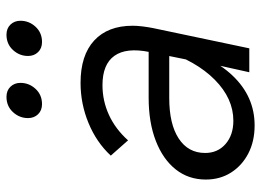

<svg xmlns="http://www.w3.org/2000/svg" viewBox="-124 -646 787 578"><g transform="rotate(-90 269.0 -357.5)"><path d="M340 0 362 -99 363 -114 401 -301Q415 -370 389.5 -406Q364 -442 301 -442Q254 -442 211.5 -422.5Q169 -403 135 -365L89 -417Q129 -460 187 -484Q245 -508 308 -508Q391 -508 435.5 -467Q480 -426 480 -351Q480 -338 478 -321.5Q476 -305 473 -290L412 0ZM263 -303H415L399 -241H262Q184 -241 140.5 -212.5Q97 -184 97 -133Q97 -95 124 -71.5Q151 -48 194 -48Q261 -48 317.5 -104Q374 -160 406 -259L424 -242Q393 -117 330 -50.5Q267 16 180 16Q132 16 95.5 -3Q59 -22 38 -55Q17 -88 17 -131Q17 -183 47.5 -221.5Q78 -260 133.5 -281.5Q189 -303 263 -303ZM244 -624Q225 -624 213.5 -636Q202 -648 202 -666Q202 -692 220 -711.5Q238 -731 266 -731Q285 -731 296.5 -719Q308 -707 308 -689Q308 -663 290 -643.5Q272 -624 244 -624ZM431 -624Q412 -624 400.5 -636Q389 -648 389 -666Q389 -692 407 -711.5Q425 -731 453 -731Q472 -731 483.5 -719Q495 -707 495 -689Q495 -663 477 -643.5Q459 -624 431 -624Z"/></g></svg>

Font: Wix Madefor Text
Style: Italic
Weight: 400
Italic angle: -12°
Designer: Dalton Maag Ltd
Foundry: Dalton Maag Ltd
Version: Version 3.100